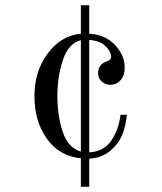

<svg xmlns="http://www.w3.org/2000/svg" viewBox="-20 -596 620 736"><path d="M112 -228Q112 -322 162.5 -390.5Q213 -459 290 -467V-576H322V-467Q384 -463 421 -423.5Q458 -384 458 -337Q458 -306 442 -288.5Q426 -271 403 -271Q383 -271 369.5 -284Q356 -297 356 -315Q356 -350 390 -361Q406 -366 406 -379Q406 -398 384.5 -419Q363 -440 322 -443V-12Q378 -15 406.5 -57Q435 -99 442 -156H466Q463 -116 449 -80.5Q435 -45 402 -17.5Q369 10 322 12V120H290V11Q206 2 159 -65Q112 -132 112 -228ZM200 -228Q200 -152 220.5 -90.5Q241 -29 290 -15V-442Q243 -430 221.5 -367Q200 -304 200 -228Z"/></svg>

Font: Old Standard TT
Style: Regular
Weight: 400
Designer: Alexey Kryukov <alexios@thessalonica.org.ru>
Version: Version 1.0